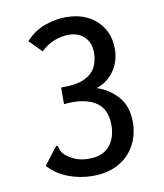

<svg xmlns="http://www.w3.org/2000/svg" viewBox="-75 -691 650 763"><g transform="rotate(-10 250.0 -309.0)"><path d="M238 11Q188 11 140.5 -7Q93 -25 61 -61L110 -125L117 -133L123 -128Q124 -120 127 -112.5Q130 -105 141 -93Q159 -78 181.5 -68.5Q204 -59 235 -59Q291 -59 318.5 -91.5Q346 -124 346 -175Q346 -243 300.5 -270.5Q255 -298 175 -290V-357Q238 -356 270.5 -372Q303 -388 315.5 -414Q328 -440 328 -470Q328 -511 304 -534.5Q280 -558 241 -558Q211 -558 182.5 -547Q154 -536 128 -511L79 -561Q113 -598 156 -613.5Q199 -629 241 -629Q319 -629 365.5 -585Q412 -541 412 -472Q412 -422 386 -384Q360 -346 314 -330Q364 -314 398 -275Q432 -236 432 -172Q432 -122 409.5 -80Q387 -38 343.5 -13.5Q300 11 238 11Z"/></g></svg>

Font: Inconsolata Medium
Style: Regular
Weight: 500
Monospace: yes
Designer: Raph Levien, Cyreal, Brenton Simpson
Foundry: Raph Levien, Cyreal, Google
Version: Version 3.001; ttfautohint (v1.8.2.53-6de2)